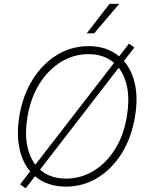

<svg xmlns="http://www.w3.org/2000/svg" viewBox="-20 -980 792 1021"><path d="M116.5 21.3 87 0.4 140.3 -68.9Q98.4 -118.3 82.9 -193.4Q67.5 -268.5 82.7 -362.9Q101.9 -475.1 154.7 -558.6Q207.4 -642 284.1 -688.4Q360.8 -734.7 451.3 -734.7Q548.3 -734.7 613.6 -680.4L665.8 -748.2L694.2 -727.3L638.8 -655.5Q681.8 -606.5 698 -530.9Q714.1 -455.3 697.8 -359.4Q679.3 -247.2 626.6 -163.5Q573.9 -79.9 497.5 -33.7Q421.2 12.4 331 12.4Q231.5 12.4 166.2 -43ZM654.8 -362.9Q668.7 -446.7 656.8 -511.9Q644.9 -577.1 611.2 -619.7L192.8 -77.8Q247.2 -30.2 331 -30.2Q409.8 -30.2 477.5 -71.2Q545.1 -112.2 592 -187Q638.8 -261.7 654.8 -362.9ZM168 -104.4 586.6 -645.6Q532.7 -692.1 450.6 -692.1Q372.5 -692.1 305.2 -651.3Q237.9 -610.4 190.7 -535.9Q143.5 -461.3 126.1 -359.4Q112.2 -276.6 123.6 -211.8Q134.9 -147 168 -104.4ZM441.1 -802.6 562.5 -959.5H614L480.8 -802.6Z"/></svg>

Font: Inter Extra Light  BETA
Style: Italic
Weight: 200
Italic angle: 9.39999°
Designer: Rasmus Andersson
Foundry: rsms
Version: Version 3.011;git-f93a4a705